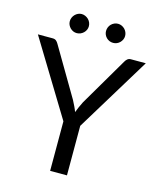

<svg xmlns="http://www.w3.org/2000/svg" viewBox="-129 -979 882 1069"><g transform="rotate(15 312.0 -444.5)"><path d="M360.5 -285.5V0H263.5V-285.5L1 -716.5H86Q99 -716.5 106.5 -710.2Q114 -704 119.5 -694L283.5 -415.5Q292.5 -398 300 -382.8Q307.5 -367.5 313 -352Q318.5 -367.5 325.5 -382.8Q332.5 -398 341 -415.5L504.5 -694Q509 -702.5 517 -709.5Q525 -716.5 537.5 -716.5H623ZM263.5 -833Q263.5 -822 259 -812.2Q254.5 -802.5 246.8 -795Q239 -787.5 228.8 -783.2Q218.5 -779 207.5 -779Q197 -779 187.2 -783.2Q177.5 -787.5 170 -795Q162.5 -802.5 158 -812.2Q153.5 -822 153.5 -833Q153.5 -844.5 158 -854.8Q162.5 -865 170 -872.5Q177.5 -880 187.2 -884.5Q197 -889 207.5 -889Q218.5 -889 228.8 -884.5Q239 -880 246.8 -872.5Q254.5 -865 259 -854.8Q263.5 -844.5 263.5 -833ZM472.5 -833Q472.5 -822 468 -812.2Q463.5 -802.5 456 -795Q448.5 -787.5 438.5 -783.2Q428.5 -779 417.5 -779Q406 -779 396 -783.2Q386 -787.5 378.5 -795Q371 -802.5 366.8 -812.2Q362.5 -822 362.5 -833Q362.5 -844.5 366.8 -854.8Q371 -865 378.5 -872.5Q386 -880 396 -884.5Q406 -889 417.5 -889Q428.5 -889 438.5 -884.5Q448.5 -880 456 -872.5Q463.5 -865 468 -854.8Q472.5 -844.5 472.5 -833Z"/></g></svg>

Font: Lato-Regular
Style: Regular
Weight: 400
Designer: Lukasz Dziedzic with Adam Twardoch and Botio Nikoltchev
Foundry: tyPoland Lukasz Dziedzic
Version: Version 2.015; 2015-08-06; http://www.latofonts.com/